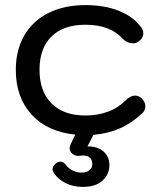

<svg xmlns="http://www.w3.org/2000/svg" viewBox="-20 -520 640 753"><path d="M345 12 323 54Q364 54 386.5 74.5Q409 95 409 127Q409 164 382 188.5Q355 213 305 213Q267 213 238 198.5Q209 184 193 161Q186 151 186 143Q186 133 199 121Q207 114 217 114Q229 114 239 127Q249 141 265.5 149Q282 157 300 157Q319 157 330.5 148Q342 139 342 123Q342 108 333 99Q324 90 306 90Q298 90 294 91Q277 93 265 84Q253 75 253 61Q253 56 256 48L275 8Q166 -3 104 -70.5Q42 -138 42 -246Q42 -323 75 -380.5Q108 -438 170 -469Q232 -500 315 -500Q389 -500 445 -478Q501 -456 532 -415Q542 -404 542 -389Q542 -371 523 -357Q515 -350 501 -350Q479 -350 461 -368Q412 -423 315 -423Q229 -423 182 -377Q135 -331 135 -246Q135 -161 182.5 -114Q230 -67 315 -67Q362 -67 402 -81.5Q442 -96 470 -124Q491 -145 510 -145Q522 -145 534 -136Q550 -121 550 -103Q550 -88 539 -77Q497 -37 450 -16.5Q403 4 346 9Q346 11 345 12Z"/></svg>

Font: Kodchasan Medium
Style: Regular
Weight: 500
Designer: Katatrad Aksorn Co.,Ltd.
Foundry: Cadson Demak Co.,Ltd.
Version: Version 1.000; ttfautohint (v1.6)